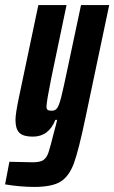

<svg xmlns="http://www.w3.org/2000/svg" viewBox="-61 -530 450 756"><path d="M-41 196 -24 107 68 109Q97 109 110 100Q123 91 130 70Q137 49 153 -15Q161 -43 164 -58H157Q131 8 68 8Q31 8 15.5 -7Q0 -22 0 -58Q0 -82 13 -144L90 -510H201L141 -223Q123 -134 122 -111Q122 -101 126.5 -97.5Q131 -94 143 -94Q157 -94 164.5 -105Q172 -116 180 -147.5Q188 -179 205 -260L258 -510H369L275 -64Q249 60 230.5 111.5Q212 163 178.5 184.5Q145 206 74 206Q19 206 -41 196Z"/></svg>

Font: Saira Ultra Condensed ExtraBold
Style: Italic
Weight: 800
Width: 1
Italic angle: -12°
Designer: Hector Gatti with collaboration of the Omnibus-Type team
Foundry: Omnibus-Type
Version: Version 1.001; ttfautohint (v1.8)